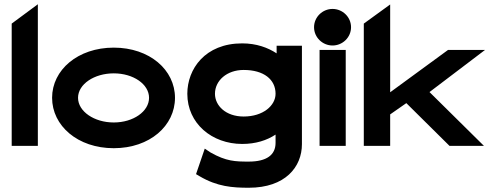

<svg xmlns="http://www.w3.org/2000/svg" viewBox="-20 -686 2301 903"><path d="M158 0V-666L35 -575V0Z M515 -341C607 -341 681 -290 681 -226C681 -162 607 -110 515 -110C423 -110 347 -162 347 -226C347 -290 423 -341 515 -341ZM515 11C685 11 803 -95 803 -226C803 -357 684 -462 515 -462C346 -462 225 -357 225 -226C225 -95 345 11 515 11Z M991 -245C991 -307 1047 -357 1126 -357C1221 -357 1276 -312 1276 -245C1276 -190 1218 -138 1126 -138C1042 -138 991 -189 991 -245ZM861 -245C861 -105 977 -9 1119 -9C1183 -9 1235 -26 1276 -53V-14C1276 42 1235 74 1150 74C1087 74 1044 73 970 31L943 13L902 133L919 143C1002 192 1074 197 1150 197C1322 197 1400 99 1400 -8V-471H1281V-435C1240 -462 1186 -482 1119 -482C944 -482 861 -361 861 -245Z M1544 -472C1591 -472 1631 -510 1631 -558C1631 -606 1591 -644 1544 -644C1497 -644 1457 -606 1457 -558C1457 -510 1497 -472 1544 -472ZM1606 -451H1483V0H1606Z M2000 -253 2261 -451H2087L1815 -252V-665L1691 -575V0H1815V-148L1891 -201L2094 0H2256Z"/></svg>

Font: Charger
Style: Hemi
Weight: 900
Designer: Jasper
Foundry: Cannot Into Space Fonts
Version: Version 0.99